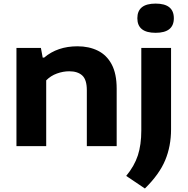

<svg xmlns="http://www.w3.org/2000/svg" viewBox="-20 -813 1043 1068"><path d="M71.5 0V-546.5H207.5L217.5 -492.5H225.5Q299.5 -555.5 411 -555.5Q475 -555.5 524.2 -531.2Q573.5 -507 601.2 -455Q629 -403 629 -319.5V0H463V-311Q463 -370 437.5 -393.2Q412 -416.5 365 -416.5Q331 -416.5 296.5 -404Q262 -391.5 237 -366V0ZM786 235.5 682 165.5Q727.5 110.5 746.8 51.5Q766 -7.5 766 -87.5V-546.5H931.5V-93.5Q931.5 0 898.8 78.5Q866 157 786 235.5ZM845.5 -630.5Q744 -630.5 744 -711.5Q744 -793 845.5 -793Q947 -793 947 -711.5Q947 -630.5 845.5 -630.5Z"/></svg>

Font: Encode Sans Expanded
Style: Bold
Weight: 700
Width: 7
Designer: Multiple Designers
Foundry: Impallari Type
Version: Version 3.000; ttfautohint (v1.8.3) -l 8 -r 50 -G 200 -x 14 